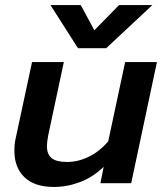

<svg xmlns="http://www.w3.org/2000/svg" viewBox="-20 -726 650 761"><path d="M180 -706H300L354 -606L452 -706H584L401 -535H289ZM37 -128Q37 -156 42 -177L107 -480H233L171 -189Q166 -162 166 -147Q166 -114 185 -99Q204 -84 246 -84Q289 -84 331.5 -104.5Q374 -125 409 -166L476 -480H602L500 0H378L391 -65Q349 -24 297.5 -4.5Q246 15 194 15Q117 15 77 -23.5Q37 -62 37 -128Z"/></svg>

Font: Prompt Medium
Style: Italic
Weight: 500
Italic angle: -12°
Designer: Katatrad Team
Foundry: CadsonDemak
Version: Version 1.001